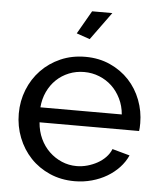

<svg xmlns="http://www.w3.org/2000/svg" viewBox="-53 -776 697 832"><g transform="rotate(5 295.5 -360.0)"><path d="M314 -609 256 -629 314 -730H402ZM302 10Q243 10 194 -11.5Q145 -33 110 -70Q75 -107 55.5 -156.5Q36 -206 36 -261Q36 -316 55.5 -365Q75 -414 110.5 -451Q146 -488 195 -509.5Q244 -531 303 -531Q362 -531 410.5 -509Q459 -487 493 -450.5Q527 -414 545.5 -365.5Q564 -317 564 -265Q564 -254 563.5 -245Q563 -236 562 -231H129Q132 -192 147 -160Q162 -128 186 -105Q210 -82 240.5 -69Q271 -56 305 -56Q329 -56 352 -62.5Q375 -69 395 -80Q415 -91 430.5 -107Q446 -123 454 -143L530 -122Q517 -93 494.5 -69Q472 -45 442.5 -27.5Q413 -10 377 0Q341 10 302 10ZM481 -296Q478 -333 462.5 -364.5Q447 -396 423.5 -418Q400 -440 369 -452.5Q338 -465 303 -465Q268 -465 237 -452.5Q206 -440 182.5 -417.5Q159 -395 144.5 -364Q130 -333 127 -296Z"/></g></svg>

Font: Boldmen Medium
Style: Regular
Weight: 400
Designer: Matt McInerney, Pablo Impallari, Rodrigo Fuenzalida
Foundry: LIVING CONCEPT
Version: Version 1.000